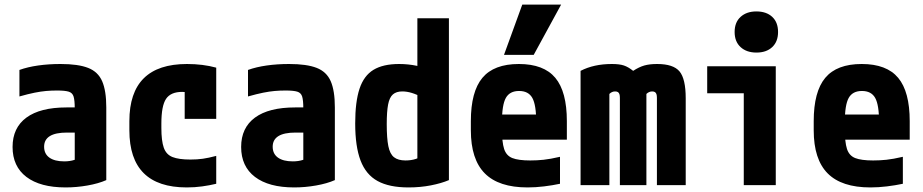

<svg xmlns="http://www.w3.org/2000/svg" viewBox="-20 -810 4040 840"><path d="M267 10Q156 10 95.5 -36Q35 -82 35 -167Q35 -251 95.5 -295.5Q156 -340 271 -340H376V-230H273Q173 -230 173 -168Q173 -137 196 -120.5Q219 -104 261 -104Q286 -104 305.5 -110.5Q325 -117 343 -131L307 -58V-336Q307 -371 302 -387.5Q297 -404 280.5 -409Q264 -414 230 -414Q205 -414 182 -412Q159 -410 131.5 -404.5Q104 -399 65 -388V-504Q101 -517 147 -523.5Q193 -530 245 -530Q322 -530 365.5 -513Q409 -496 427 -454.5Q445 -413 445 -340V-22Q411 -7 363 1.5Q315 10 267 10Z M797 10Q546 10 546 -240V-280Q546 -530 798 -530Q868 -530 926 -514V-290H788V-495L860 -390Q842 -398 820.5 -403Q799 -408 777 -408Q727 -408 706.5 -377.5Q686 -347 686 -270V-250Q686 -194 696.5 -164Q707 -134 734.5 -123Q762 -112 813 -112Q843 -112 867.5 -115.5Q892 -119 926 -128V-6Q897 1 864.5 5.5Q832 10 797 10Z M1267 10Q1156 10 1095.5 -36Q1035 -82 1035 -167Q1035 -251 1095.5 -295.5Q1156 -340 1271 -340H1376V-230H1273Q1173 -230 1173 -168Q1173 -137 1196 -120.5Q1219 -104 1261 -104Q1286 -104 1305.5 -110.5Q1325 -117 1343 -131L1307 -58V-336Q1307 -371 1302 -387.5Q1297 -404 1280.5 -409Q1264 -414 1230 -414Q1205 -414 1182 -412Q1159 -410 1131.5 -404.5Q1104 -399 1065 -388V-504Q1101 -517 1147 -523.5Q1193 -530 1245 -530Q1322 -530 1365.5 -513Q1409 -496 1427 -454.5Q1445 -413 1445 -340V-22Q1411 -7 1363 1.5Q1315 10 1267 10Z M1767 10Q1683 10 1632 -18Q1581 -46 1557.5 -107.5Q1534 -169 1534 -270Q1534 -365 1553 -422Q1572 -479 1614 -504.5Q1656 -530 1726 -530Q1766 -530 1804 -522Q1842 -514 1876 -496L1837 -380Q1803 -397 1781.5 -403.5Q1760 -410 1740 -410Q1714 -410 1699 -397Q1684 -384 1678 -353Q1672 -322 1672 -267Q1672 -205 1679 -170.5Q1686 -136 1704 -122Q1722 -108 1754 -108Q1804 -108 1836 -135L1806 -72V-730H1944V-22Q1911 -8 1865 1Q1819 10 1767 10Z M2288 10Q2162 10 2101 -51.5Q2040 -113 2040 -240V-280Q2040 -409 2090.5 -469.5Q2141 -530 2250 -530Q2359 -530 2409.5 -469.5Q2460 -409 2460 -280V-199H2108V-309H2350L2326 -274Q2326 -351 2309 -381.5Q2292 -412 2251 -412Q2210 -412 2193 -381.5Q2176 -351 2176 -274V-246Q2176 -188 2185.5 -158.5Q2195 -129 2221.5 -118.5Q2248 -108 2300 -108Q2329 -108 2358 -111Q2387 -114 2430 -124V-6Q2397 1 2360 5.5Q2323 10 2288 10ZM2315 -570H2185L2265 -790H2435Z M2520 0V-500Q2549 -515 2583 -522.5Q2617 -530 2657 -530Q2690 -530 2709.5 -523.5Q2729 -517 2750 -500Q2776 -517 2799 -523.5Q2822 -530 2855 -530Q2926 -530 2953 -497.5Q2980 -465 2980 -380V0H2854V-382Q2854 -392 2852 -398Q2850 -404 2845.5 -407Q2841 -410 2833 -410Q2826 -410 2819.5 -407Q2813 -404 2808 -399V0H2692V-382Q2692 -392 2690 -398Q2688 -404 2683.5 -407Q2679 -410 2671 -410Q2657 -410 2646 -399V0Z M3234 0V-402H3074V-520H3374V0ZM3289.5 -580Q3246 -580 3220 -604Q3194 -628 3194 -670Q3194 -712.4 3220.1 -736.2Q3246.2 -760 3289 -760Q3333 -760 3358.5 -736.2Q3384 -712.4 3384 -670Q3384 -628 3358.5 -604Q3333 -580 3289.5 -580Z M3788 10Q3662 10 3601 -51.5Q3540 -113 3540 -240V-280Q3540 -409 3590.5 -469.5Q3641 -530 3750 -530Q3859 -530 3909.5 -469.5Q3960 -409 3960 -280V-199H3608V-309H3850L3826 -274Q3826 -351 3809 -381.5Q3792 -412 3751 -412Q3710 -412 3693 -381.5Q3676 -351 3676 -274V-246Q3676 -188 3685.5 -158.5Q3695 -129 3721.5 -118.5Q3748 -108 3800 -108Q3829 -108 3858 -111Q3887 -114 3930 -124V-6Q3897 1 3860 5.5Q3823 10 3788 10Z"/></svg>

Font: M PLUS 1 Code
Style: Regular
Weight: 400
Designer: Coji Morishita
Foundry: UNDERFOREST DESIGN
Version: Version 1.005